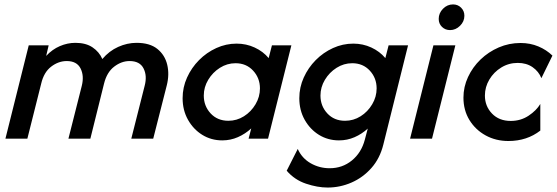

<svg xmlns="http://www.w3.org/2000/svg" viewBox="-20 -619 2486 857"><path d="M4.2 0 108.3 -416.7H197.2L186.1 -369.4Q213.2 -398.6 247.2 -413.2Q281.2 -427.8 316.7 -427.8Q363.2 -427.8 393.1 -407.6Q422.9 -387.5 436.8 -355.6Q467.4 -391.7 507.6 -409.7Q547.9 -427.8 589.6 -427.8Q648.6 -427.8 682.3 -400.7Q716 -373.6 726.4 -330.2Q736.8 -286.8 724.3 -237.5L663.9 0H566L625.7 -236.1Q637.5 -280.6 620.8 -313.5Q604.2 -346.5 558.3 -346.5Q522.2 -346.5 489.6 -321.5Q456.9 -296.5 444.4 -245.8L383.3 0H285.4L345.1 -236.1Q356.2 -280.6 339.6 -313.5Q322.9 -346.5 277.8 -346.5Q241 -346.5 208.3 -321.5Q175.7 -296.5 163.9 -245.8L102.1 0Z M972.2 7.6Q922.9 7.6 883 -17Q843.1 -41.7 819.1 -84.4Q795.1 -127.1 795.1 -180.6Q795.1 -229.2 814.9 -272.9Q834.7 -316.7 868.4 -350.7Q902.1 -384.7 945.5 -404.5Q988.9 -424.3 1036.1 -424.3Q1079.2 -424.3 1116.7 -406.9Q1154.2 -389.6 1179.2 -359.7L1193.8 -416.7H1280.6L1176.4 0H1089.6L1101.4 -45.8Q1075 -21.5 1042 -6.9Q1009 7.6 972.2 7.6ZM999.3 -79.9Q1036.8 -79.9 1068.8 -100Q1100.7 -120.1 1120.5 -153.5Q1140.3 -186.8 1140.3 -224.3Q1140.3 -270.8 1109.7 -303.8Q1079.2 -336.8 1031.2 -336.8Q993.8 -336.8 961.5 -316.3Q929.2 -295.8 909.4 -262.8Q889.6 -229.9 889.6 -192.4Q889.6 -145.8 920.1 -112.8Q950.7 -79.9 999.3 -79.9Z M1442.4 218.1Q1397.2 218.1 1346.2 201Q1295.1 184 1259.7 143.1L1309 45.8Q1327.8 87.5 1366.7 109.7Q1405.6 131.9 1451.4 131.9Q1508.3 131.9 1550.7 97.2Q1593.1 62.5 1608.3 4.9L1621.5 -45.1Q1595.1 -20.8 1562.5 -6.6Q1529.9 7.6 1493.1 7.6Q1443.8 7.6 1403.8 -17Q1363.9 -41.7 1339.9 -84.4Q1316 -127.1 1316 -180.6Q1316 -229.2 1335.8 -272.9Q1355.6 -316.7 1389.2 -350.7Q1422.9 -384.7 1466.3 -404.5Q1509.7 -424.3 1556.9 -424.3Q1600 -424.3 1637.5 -406.9Q1675 -389.6 1700 -359.7L1714.6 -416.7H1801.4L1691 26.4Q1675.7 88.2 1637.8 130.9Q1600 173.6 1549 195.8Q1497.9 218.1 1442.4 218.1ZM1520.1 -79.9Q1557.6 -79.9 1589.6 -100Q1621.5 -120.1 1641.3 -153.5Q1661.1 -186.8 1661.1 -224.3Q1661.1 -270.8 1630.6 -303.8Q1600 -336.8 1552.1 -336.8Q1514.6 -336.8 1482.3 -316.3Q1450 -295.8 1430.2 -262.8Q1410.4 -229.9 1410.4 -192.4Q1410.4 -145.8 1441 -112.8Q1471.5 -79.9 1520.1 -79.9Z M1810.4 0 1914.6 -416.7H2012.5L1908.3 0ZM1988.9 -484.7Q1967.4 -484.7 1952.8 -499Q1938.2 -513.2 1938.2 -534.7Q1938.2 -560.4 1957.3 -579.9Q1976.4 -599.3 2002.1 -599.3Q2023.6 -599.3 2038.2 -584.7Q2052.8 -570.1 2052.8 -548.6Q2052.8 -522.9 2033.3 -503.8Q2013.9 -484.7 1988.9 -484.7Z M2249.3 10.4Q2193.1 10.4 2147.6 -14.6Q2102.1 -39.6 2075.3 -83.3Q2048.6 -127.1 2048.6 -183.3Q2048.6 -231.2 2069.1 -275.3Q2089.6 -319.4 2125 -353.5Q2160.4 -387.5 2206.2 -407.3Q2252.1 -427.1 2303.5 -427.1Q2346.5 -427.1 2383 -411.8Q2419.4 -396.5 2445.8 -370.8L2396.5 -270.1Q2384.7 -300 2357.3 -319.1Q2329.9 -338.2 2291 -338.2Q2250.7 -338.2 2217.4 -317.7Q2184 -297.2 2164.2 -263.9Q2144.4 -230.6 2144.4 -192.4Q2144.4 -145.1 2176 -112.2Q2207.6 -79.2 2259.7 -79.2Q2304.2 -79.2 2339.2 -102.4Q2374.3 -125.7 2391.7 -154.9V-36.1Q2331.9 10.4 2249.3 10.4Z"/></svg>

Font: Afacad Medium
Style: Italic
Weight: 500
Italic angle: -14°
Designer: Kristian Moeller
Foundry: Dicotype
Version: Version 1.000; ttfautohint (v1.8.4.7-5d5b)